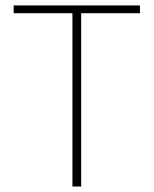

<svg xmlns="http://www.w3.org/2000/svg" viewBox="-20 -680 560 700"><path d="M244.1 0V-631.8H29.8V-660.2H490.2V-631.8H275.9V0Z"/></svg>

Font: Source Sans 3 ExtraLight
Style: Regular
Weight: 200
Designer: Paul D. Hunt
Foundry: Adobe
Version: Version 3.052;hotconv 1.1.0;makeotfexe 2.6.0